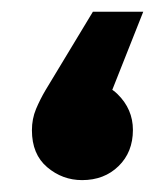

<svg xmlns="http://www.w3.org/2000/svg" viewBox="-20 -303 281 323"><path d="M95.1 -168.3Q152 -170 177.8 -144.6Q203.6 -119.3 203.6 -84.4Q203.6 -47.1 179.5 -23.6Q155.4 0 118.1 0Q85 0 59.4 -21.7Q33.7 -43.4 33.7 -83.9Q33.7 -103 40.6 -119.6Q47.6 -136.1 56.4 -151L136.3 -283.3H221L143.3 -87.3Z"/></svg>

Font: Alexandria
Style: Regular
Weight: 400
Designer: Mohamed Gaber
Foundry: Kief Type Foundry
Version: Version 5.100